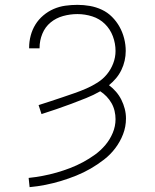

<svg xmlns="http://www.w3.org/2000/svg" viewBox="-20 -558 640 791"><path d="M102 213 98 175Q127 172 156 166.5Q185 161 213 153Q241 145 268.5 134.5Q296 124 322 110Q348 96 371.5 79Q395 62 414 39.5Q433 17 444.5 -10.5Q456 -38 456 -67Q456 -84 452 -101Q448 -118 439.5 -133Q431 -148 419 -160.5Q407 -173 393 -182Q365 -166 335 -154Q305 -142 274.5 -130.5Q244 -119 213 -108.5Q182 -98 151 -88L139 -125Q164 -133 188.5 -141Q213 -149 238 -157.5Q263 -166 287.5 -174.5Q312 -183 336 -193.5Q360 -204 382 -218Q404 -232 420.5 -252Q437 -272 446.5 -297Q456 -322 456 -348Q456 -379 445 -408.5Q434 -438 412 -459.5Q390 -481 360 -490.5Q330 -500 299 -500Q269 -500 240 -492Q211 -484 188.5 -465.5Q166 -447 154.5 -419Q143 -391 143 -361Q143 -361 143 -360.5Q143 -360 143 -359H100Q100 -360 100 -360.5Q100 -361 100 -362Q100 -387 106.5 -411.5Q113 -436 126 -457Q139 -478 158.5 -494.5Q178 -511 201 -521Q224 -531 249 -534.5Q274 -538 299 -538Q325 -538 350.5 -533.5Q376 -529 399.5 -518Q423 -507 441.5 -488.5Q460 -470 472.5 -447.5Q485 -425 491.5 -399.5Q498 -374 498 -348Q498 -328 493.5 -308Q489 -288 480 -269.5Q471 -251 458 -235.5Q445 -220 429 -207Q445 -195 458 -180Q471 -165 480 -147Q489 -129 494 -109.5Q499 -90 499 -70Q499 -36 487 -5Q475 26 455 52.5Q435 79 408.5 99.5Q382 120 353.5 136.5Q325 153 294 165.5Q263 178 231.5 187.5Q200 197 167.5 203.5Q135 210 102 213Z"/></svg>

Font: Iosevka Curly Slab XLtEx
Style: Regular
Weight: 200
Width: 7
Monospace: yes
Designer: Belleve Invis
Foundry: Belleve Invis
Version: Version 11.1.0; ttfautohint (v1.8.3)